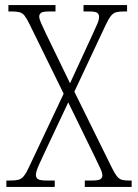

<svg xmlns="http://www.w3.org/2000/svg" viewBox="-20 -734 543 754"><path d="M5 0V-25H18Q40 -25 52 -28Q64 -31 73.5 -42.5Q83 -54 93 -76L230 -366L95 -641Q84 -663 76 -673Q68 -683 56.5 -686Q45 -689 25 -689H13V-714H198V-689H175Q148 -689 141 -683.5Q134 -678 134 -669Q134 -660 141.5 -643Q149 -626 160 -603L255 -407L345 -602Q354 -623 361.5 -639Q369 -655 369 -668Q369 -678 362 -683.5Q355 -689 330 -689H308V-714H479V-689H467Q448 -689 436.5 -686Q425 -683 416 -672Q407 -661 396 -638L272 -374L420 -74Q431 -52 439.5 -41.5Q448 -31 458.5 -28Q469 -25 486 -25H497V0H313V-25H339Q367 -25 374.5 -30.5Q382 -36 382 -45Q382 -55 374.5 -71.5Q367 -88 349 -125L248 -332L159 -143Q145 -113 136.5 -94.5Q128 -76 124.5 -65.5Q121 -55 121 -47Q121 -36 129 -30.5Q137 -25 166 -25H195V0Z"/></svg>

Font: Noto Serif Khmer Condensed ExtraLight
Style: Regular
Weight: 250
Width: 3
Designer: Danh Hong and the Monotype Design Team
Foundry: Monotype Imaging Inc.
Version: Version 2.004